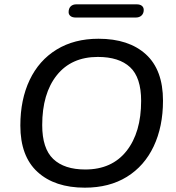

<svg xmlns="http://www.w3.org/2000/svg" viewBox="-20 -858 812 887"><path d="M74 -278Q74 -398 117 -488.5Q160 -579 241.5 -629Q323 -679 435 -679Q575 -679 654 -607Q733 -535 733 -393Q733 -273 690 -182Q647 -91 566 -41Q485 9 372 9Q233 9 153.5 -63.5Q74 -136 74 -278ZM632 -392Q632 -500 581 -547.5Q530 -595 432 -595Q310 -595 242.5 -510.5Q175 -426 175 -280Q175 -172 226 -123.5Q277 -75 374 -75Q497 -75 564.5 -160.5Q632 -246 632 -392ZM297 -802Q297 -819 306.5 -828.5Q316 -838 333 -838H611Q627 -838 635.5 -831Q644 -824 644 -812Q644 -796 634 -786.5Q624 -777 607 -777H330Q314 -777 305.5 -784Q297 -791 297 -802Z"/></svg>

Font: SN Pro
Style: Italic
Weight: 400
Italic angle: -9°
Designer: Tobias Whetton
Foundry: Supernotes
Version: Version 1.003